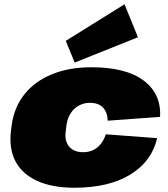

<svg xmlns="http://www.w3.org/2000/svg" viewBox="-20 -869 790 902"><path d="M329 13Q225 13 154 -19.5Q83 -52 52 -112.5Q21 -173 32 -258L35 -282Q47 -367 96 -427.5Q145 -488 225 -520.5Q305 -553 409 -553Q572 -553 655 -490.5Q738 -428 732 -320L486 -302Q485 -341 464 -363.5Q443 -386 402 -386Q375 -386 351.5 -373.5Q328 -361 313 -338.5Q298 -316 293 -286L289 -254Q282 -208 304.5 -181Q327 -154 370 -154Q410 -154 437.5 -176.5Q465 -199 477 -238L718 -220Q694 -112 593 -49.5Q492 13 329 13ZM628 -694 331 -575 289 -677 565 -849Z"/></svg>

Font: Pathway Extreme 28pt Black
Style: Italic
Weight: 900
Italic angle: -8°
Designer: Eduardo Rodriguez Tunni
Foundry: Eduardo Rodriguez Tunni
Version: Version 1.001;gftools[0.9.26]